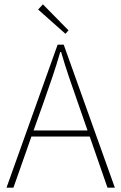

<svg xmlns="http://www.w3.org/2000/svg" viewBox="-20 -866 560 886"><path d="M282 -710 156 -822 178 -846 296 -726ZM182 -396 135 -264H384L338 -396Q317 -456 298.5 -510Q280 -564 262 -626H258Q240 -564 221.5 -510Q203 -456 182 -396ZM10 0 246 -660H274L510 0H476L394 -236H125L42 0Z"/></svg>

Font: TypoPRO Source Sans Pro
Style: Regular
Weight: 200
Designer: Paul D. Hunt
Foundry: Adobe Systems Incorporated
Version: Version 2.020;PS 2.000;hotconv 1.0.86;makeotf.lib2.5.63406